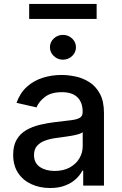

<svg xmlns="http://www.w3.org/2000/svg" viewBox="-20 -927 609 959"><path d="M230.1 12.1Q178.3 12.1 136.4 -7.3Q94.5 -26.6 70.1 -63.6Q45.8 -100.5 45.8 -154.1Q45.8 -200.3 63.6 -230.1Q81.3 -259.9 111.5 -277.3Q141.7 -294.7 179 -303.6Q216.3 -312.5 255 -317.1Q304 -322.8 334.5 -326.5Q365.1 -330.3 378.9 -338.8Q392.8 -347.3 392.8 -366.5V-369Q392.8 -415.5 366.7 -441.1Q340.6 -466.6 289.1 -466.6Q235.4 -466.6 204.7 -443Q174 -419.4 162.3 -390.6L62.5 -413.4Q80.3 -463.1 114.5 -493.8Q148.8 -524.5 193.5 -538.5Q238.3 -552.6 287.6 -552.6Q320.3 -552.6 357.1 -544.9Q393.8 -537.3 426 -517Q458.1 -496.8 478.7 -459.3Q499.3 -421.9 499.3 -362.2V0H395.6V-74.6H391.3Q381 -54 360.4 -34.1Q339.8 -14.2 307.5 -1.1Q275.2 12.1 230.1 12.1ZM253.2 -73.2Q297.2 -73.2 328.7 -90.6Q360.1 -108 376.6 -136.2Q393.1 -164.4 393.1 -196.7V-267Q387.4 -261.4 371.3 -256.6Q355.1 -251.8 334.5 -248.4Q313.9 -245 294.4 -242.4Q274.9 -239.7 261.7 -237.9Q230.8 -234 205.4 -224.8Q180 -215.6 165 -198.3Q149.9 -181.1 149.9 -152.7Q149.9 -113.3 179 -93.2Q208.1 -73.2 253.2 -73.2ZM462.7 -907.3V-832.4H125.7V-907.3ZM294.4 -628.9Q267.8 -628.9 248.6 -647.2Q229.4 -665.5 229.4 -691.1Q229.4 -716.6 248.6 -734.7Q267.8 -752.8 294.4 -752.8Q321 -752.8 340.2 -734.7Q359.4 -716.6 359.4 -691.1Q359.4 -665.5 340.2 -647.2Q321 -628.9 294.4 -628.9Z"/></svg>

Font: InterMG Medium
Style: Regular
Weight: 500
Designer: Rasmus Andersson
Foundry: rsms
Version: Version 3.019;December 26, 2023;FontCreator 15.0.0.2955 64-b